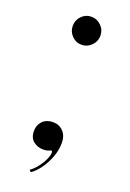

<svg xmlns="http://www.w3.org/2000/svg" viewBox="-128 -584 503 741"><g transform="rotate(20 123.0 -214.0)"><path d="M115 -421Q91.5 -421 75 -438Q58.5 -455 58.5 -478.5Q58.5 -502.5 75 -519.2Q91.5 -536 115 -536Q138 -536 155 -519.2Q172 -502.5 172 -478.5Q172 -455 155 -438Q138 -421 115 -421ZM99.5 108 92 101Q106.5 91 119.8 74.2Q133 57.5 141.5 39.5Q150 21.5 150 8.5Q150 2.5 146.5 2.5Q142.5 2.5 135.5 6Q128.5 9.5 114 9.5Q91.5 9.5 74 -4Q56.5 -17.5 56.5 -46.5Q56.5 -71 72.5 -87Q88.5 -103 115 -103Q140.5 -103 157 -85.5Q173.5 -68 173.5 -39.5Q173.5 -8.5 162.2 20.8Q151 50 134 73.2Q117 96.5 99.5 108Z"/></g></svg>

Font: Imbue 100pt Medium
Style: Regular
Weight: 500
Designer: Tyler Finck
Foundry: Etcetera Type Company
Version: Version 1.102; ttfautohint (v1.8.3)